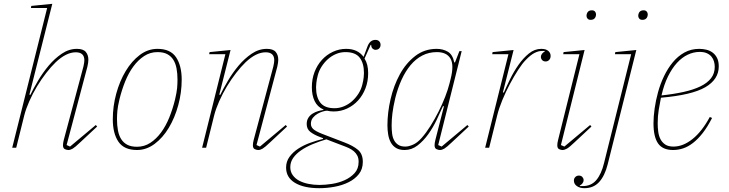

<svg xmlns="http://www.w3.org/2000/svg" viewBox="-20 -774 3818 1006"><path d="M338 12Q330 12 320 7.5Q310 3 310 -13Q310 -24 314 -40L417 -425Q422 -447 422 -458Q422 -500 377 -500Q327 -500 272 -448Q248 -425 222 -391.5Q196 -358 173.5 -320.5Q151 -283 133.5 -243.5Q116 -204 107 -169L65 0H44L227 -732H142L144 -743L254 -754L134 -278L139 -277Q155 -310 179.5 -351.5Q204 -393 235 -430Q266 -467 303.5 -492.5Q341 -518 383 -518Q416 -518 429.5 -502Q443 -486 443 -461Q443 -447 438 -425L329 -14L347 -6L482 -119L489 -111L400 -28Q374 -3 361.5 4.5Q349 12 338 12Z M698 -5Q736 -5 767.5 -25.5Q799 -46 824 -80Q849 -114 867 -158.5Q885 -203 897 -252Q906 -290 908 -312.5Q910 -335 910 -357Q910 -389 905 -415.5Q900 -442 888 -461Q876 -480 856 -490.5Q836 -501 805 -501Q767 -501 735.5 -480.5Q704 -460 679 -426Q654 -392 636 -347.5Q618 -303 606 -254Q597 -216 595 -193.5Q593 -171 593 -149Q593 -117 598 -90.5Q603 -64 615 -45Q627 -26 647 -15.5Q667 -5 698 -5ZM698 12Q630 12 600.5 -31.5Q571 -75 571 -149Q571 -217 589 -283Q607 -349 638.5 -401.5Q670 -454 712.5 -486Q755 -518 805 -518Q873 -518 902.5 -474Q932 -430 932 -357Q932 -289 914 -223Q896 -157 864.5 -104.5Q833 -52 790 -20Q747 12 698 12Z M1333 12Q1325 12 1315 7.5Q1305 3 1305 -13Q1305 -24 1309 -40L1412 -425Q1417 -447 1417 -458Q1417 -500 1372 -500Q1322 -500 1267 -448Q1243 -425 1217 -391.5Q1191 -358 1168.5 -320.5Q1146 -283 1128.5 -243.5Q1111 -204 1102 -169L1060 0H1039L1161 -490H1076L1078 -501L1188 -512L1129 -278L1134 -277Q1150 -310 1174.5 -351.5Q1199 -393 1230 -430Q1261 -467 1298.5 -492.5Q1336 -518 1378 -518Q1411 -518 1424.5 -502Q1438 -486 1438 -461Q1438 -447 1433 -425L1324 -14L1342 -6L1477 -119L1484 -111L1395 -28Q1369 -3 1356.5 4.5Q1344 12 1333 12Z M1653 212Q1572 212 1525.5 184Q1479 156 1479 104Q1479 72 1497 47.5Q1515 23 1542.5 5Q1570 -13 1604.5 -25.5Q1639 -38 1672 -46L1673 -50L1657 -56Q1625 -68 1606 -83Q1587 -98 1587 -124Q1587 -143 1595.5 -156.5Q1604 -170 1617.5 -178.5Q1631 -187 1646 -191.5Q1661 -196 1675 -198V-200Q1643 -214 1628.5 -244.5Q1614 -275 1614 -317Q1614 -360 1628 -396.5Q1642 -433 1666.5 -460Q1691 -487 1724 -502.5Q1757 -518 1794 -518Q1854 -518 1885 -476L1906 -532Q1919 -565 1947 -565Q1960 -565 1967 -557.5Q1974 -550 1974 -539Q1974 -528 1967 -520.5Q1960 -513 1947 -513Q1939 -513 1932 -519.5Q1925 -526 1925 -539H1922L1890 -467Q1909 -438 1909 -391Q1909 -348 1895 -311.5Q1881 -275 1856.5 -248Q1832 -221 1799 -205.5Q1766 -190 1729 -190Q1709 -190 1694 -194Q1686 -194 1672 -190Q1658 -186 1644 -178Q1630 -170 1619.5 -157Q1609 -144 1609 -125Q1609 -110 1620.5 -98.5Q1632 -87 1667 -73L1784 -28Q1829 -11 1855 10.5Q1881 32 1881 74Q1881 112 1860.5 138Q1840 164 1807 180.5Q1774 197 1733.5 204.5Q1693 212 1653 212ZM1733 -207Q1758 -207 1782 -217Q1806 -227 1825 -244Q1844 -261 1858 -283Q1872 -305 1878 -329Q1884 -352 1885.5 -368.5Q1887 -385 1887 -391Q1887 -443 1864.5 -472Q1842 -501 1790 -501Q1764 -501 1740.5 -491Q1717 -481 1698 -464Q1679 -447 1665 -425Q1651 -403 1645 -379Q1639 -356 1637.5 -339.5Q1636 -323 1636 -317Q1636 -265 1658.5 -236Q1681 -207 1733 -207ZM1654 195Q1684 195 1719.5 189.5Q1755 184 1786 170Q1817 156 1838 133Q1859 110 1859 74Q1859 55 1852.5 42Q1846 29 1834.5 19Q1823 9 1808 2Q1793 -5 1776 -11L1690 -44Q1653 -33 1619 -19Q1585 -5 1558.5 13Q1532 31 1516.5 53Q1501 75 1501 102Q1501 126 1514 144Q1527 162 1548 173Q1569 184 1596.5 189.5Q1624 195 1654 195Z M2100 12Q2073 12 2055.5 1.5Q2038 -9 2028 -27Q2018 -45 2014 -68.5Q2010 -92 2010 -117Q2010 -184 2026.5 -255Q2043 -326 2075 -384.5Q2107 -443 2155.5 -480.5Q2204 -518 2268 -518Q2301 -518 2326.5 -503Q2352 -488 2360 -447H2364L2387 -506H2399L2276 -14L2294 -6L2429 -119L2436 -111L2347 -28Q2321 -3 2308.5 4.5Q2296 12 2285 12Q2277 12 2267 7.5Q2257 3 2257 -13Q2257 -24 2261 -40L2306 -217L2301 -218Q2287 -186 2268 -146Q2249 -106 2224 -71Q2199 -36 2168 -12Q2137 12 2100 12ZM2104 -6Q2121 -6 2144 -16Q2167 -26 2189 -51Q2213 -78 2235.5 -114Q2258 -150 2277.5 -188.5Q2297 -227 2312 -265.5Q2327 -304 2335 -336L2341 -360Q2360 -434 2340 -467.5Q2320 -501 2269 -501Q2227 -501 2192.5 -483Q2158 -465 2131 -432.5Q2104 -400 2084 -356Q2064 -312 2051 -260Q2040 -213 2036 -179.5Q2032 -146 2032 -117Q2032 -94 2034.5 -74Q2037 -54 2045 -39Q2053 -24 2067 -15Q2081 -6 2104 -6Z M2644 -490H2559L2561 -501L2671 -512L2615 -290L2620 -289Q2633 -319 2652.5 -359Q2672 -399 2696.5 -434Q2721 -469 2751 -493.5Q2781 -518 2816 -518Q2840 -518 2852.5 -507.5Q2865 -497 2865 -481Q2865 -468 2857.5 -460Q2850 -452 2839 -452Q2827 -452 2820.5 -459.5Q2814 -467 2814 -476Q2814 -485 2820 -492.5Q2826 -500 2834 -504V-507H2819Q2801 -507 2780.5 -496.5Q2760 -486 2735 -460Q2717 -442 2695 -408Q2673 -374 2651.5 -333.5Q2630 -293 2612 -249.5Q2594 -206 2585 -169L2543 0H2522Z M2927 12Q2919 12 2909.5 7.5Q2900 3 2900 -13Q2900 -24 2904 -40L3016 -490H2931L2933 -501L3043 -512L2919 -14L2937 -6L3072 -119L3079 -111L2990 -28Q2964 -3 2951 4.5Q2938 12 2927 12ZM3075 -670Q3064 -670 3058.5 -676.5Q3053 -683 3053 -691Q3053 -701 3058 -709Q3065 -720 3081 -720Q3092 -720 3097.5 -713.5Q3103 -707 3103 -699Q3103 -695 3102 -690.5Q3101 -686 3098 -681Q3091 -670 3075 -670Z M3042 212Q3018 212 3002.5 201Q2987 190 2987 172Q2987 161 2994.5 153.5Q3002 146 3013 146Q3025 146 3031.5 153.5Q3038 161 3038 170Q3038 179 3032 186.5Q3026 194 3018 198V201H3033Q3078 201 3104.5 169.5Q3131 138 3145 80L3287 -490H3202L3204 -501L3314 -512L3164 87Q3149 147 3119.5 179.5Q3090 212 3042 212ZM3346 -670Q3335 -670 3329.5 -676.5Q3324 -683 3324 -691Q3324 -701 3329 -709Q3336 -720 3352 -720Q3363 -720 3368.5 -713.5Q3374 -707 3374 -699Q3374 -695 3373 -690.5Q3372 -686 3369 -681Q3362 -670 3346 -670Z M3507 12Q3452 12 3428 -22.5Q3404 -57 3404 -128Q3404 -163 3410 -205.5Q3416 -248 3428 -291.5Q3440 -335 3459.5 -375.5Q3479 -416 3505.5 -448Q3532 -480 3566.5 -499Q3601 -518 3644 -518Q3663 -518 3681.5 -513.5Q3700 -509 3714.5 -498Q3729 -487 3737.5 -469.5Q3746 -452 3746 -426Q3746 -358 3675.5 -317Q3605 -276 3443 -262Q3437 -232 3431.5 -198.5Q3426 -165 3426 -128Q3426 -105 3429 -83Q3432 -61 3441 -44Q3450 -27 3466 -16.5Q3482 -6 3509 -6Q3559 -6 3608.5 -45.5Q3658 -85 3699 -161L3711 -156Q3687 -109 3662 -77Q3637 -45 3611 -25Q3585 -5 3559 3.5Q3533 12 3507 12ZM3446 -274Q3511 -281 3562.5 -292.5Q3614 -304 3650 -321.5Q3686 -339 3705.5 -364Q3725 -389 3725 -424Q3725 -438 3721 -452Q3717 -466 3708 -477Q3699 -488 3684 -495Q3669 -502 3646 -502Q3614 -502 3583.5 -487.5Q3553 -473 3527 -444.5Q3501 -416 3480 -373.5Q3459 -331 3446 -274Z"/></svg>

Font: IBM Plex Serif Thin
Style: Italic
Weight: 100
Italic angle: -14°
Designer: Mike Abbink, Paul van der Laan, Pieter van Rosmalen
Foundry: Bold Monday
Version: Version 3.001